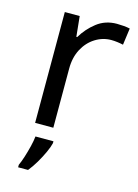

<svg xmlns="http://www.w3.org/2000/svg" viewBox="-117 -611 646 897"><g transform="rotate(15 206.5 -162.5)"><path d="M335 -546Q350 -546 367.5 -544.5Q385 -543 398 -540L387 -459Q374 -462 358.5 -464Q343 -466 329 -466Q288 -466 252 -443.5Q216 -421 194.5 -380.5Q173 -340 173 -286V0H85V-536H157L167 -438H171Q197 -482 238 -514Q279 -546 335 -546ZM190 70Q186 88 173.5 115.5Q161 143 144.5 171Q128 199 110 221H62V209Q70 192 78.5 165.5Q87 139 94 110.5Q101 82 103 61H190Z"/></g></svg>

Font: Go Noto Current
Style: Regular
Weight: 400
Designer: Monotype Design Team
Foundry: Monotype Imaging Inc.
Version: Version 2.007; ttfautohint (v1.8) -l 8 -r 50 -G 200 -x 14 -D